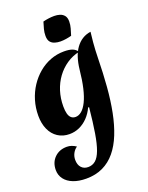

<svg xmlns="http://www.w3.org/2000/svg" viewBox="-204 -924 1040 1352"><g transform="rotate(-20 316.0 -248.0)"><path d="M383 -138Q364 -97 335.5 -67.5Q307 -38 272 -22Q237 -6 197 -6Q148 -6 110.5 -30.5Q73 -55 53 -99.5Q33 -144 33 -202Q33 -262 49.5 -316.5Q66 -371 96 -416.5Q126 -462 166.5 -496Q207 -530 255.5 -548.5Q304 -567 357 -567Q397 -567 420 -558Q443 -549 457 -528Q405 -517 361.5 -487.5Q318 -458 286.5 -415Q255 -372 238 -318.5Q221 -265 221 -204Q221 -171 227 -149Q233 -127 246 -116Q259 -105 278 -105Q302 -105 324 -123.5Q346 -142 364.5 -179.5Q383 -217 396.5 -274.5Q410 -332 418 -411Q423 -457 435.5 -496Q448 -535 469 -564Q490 -593 518 -610.5Q546 -628 581 -633Q576 -588 573 -557Q570 -526 569 -499Q568 -472 567 -441Q565 -329 557 -228.5Q549 -128 532 -42.5Q515 43 487.5 111.5Q460 180 420 228.5Q380 277 325.5 303Q271 329 201 329Q145 329 104 313Q63 297 40.5 267.5Q18 238 18 199Q18 142 54 106.5Q90 71 146 71Q165 71 182 77Q199 83 215 94Q195 107 183 129.5Q171 152 171 178Q171 215 190 236Q209 257 241 257Q273 257 296.5 237Q320 217 337 171.5Q354 126 366.5 50Q379 -26 390 -137ZM443 -653Q425 -648 403 -644.5Q381 -641 360 -641Q339 -641 318.5 -647Q298 -653 285.5 -668.5Q273 -684 273 -714Q273 -740 279.5 -764Q286 -788 294 -814Q313 -819 335 -822Q357 -825 378 -825Q400 -825 419.5 -819Q439 -813 452 -797.5Q465 -782 465 -753Q465 -727 458 -703Q451 -679 443 -653Z"/></g></svg>

Font: Merienda ExtraBold
Style: Regular
Weight: 800
Designer: Eduardo Rodriguez Tunni
Foundry: Eduardo Rodriguez Tunni
Version: Version 2.001